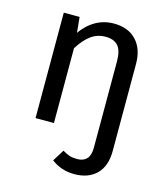

<svg xmlns="http://www.w3.org/2000/svg" viewBox="-112 -627 810 927"><g transform="rotate(15 293.0 -163.0)"><path d="M345 213Q280 213 230 175L266 117Q286 129 301.5 134Q317 139 340 139Q371 139 387.5 121Q404 103 404 65V-1H496V57Q496 133 455.5 173Q415 213 345 213ZM343 -539Q415 -539 455.5 -496Q496 -453 496 -378V0H404V-365Q404 -421 383 -444Q362 -467 321 -467Q279 -467 247 -443Q215 -419 187 -374L171 -432Q199 -481 243.5 -510Q288 -539 343 -539ZM174 -527 187 -398V0H95V-527Z"/></g></svg>

Font: Firava
Style: Regular
Weight: 400
Designer: Carrois Corporate & Edenspiekermann AG
Foundry: Greg Finn Gibson
Version: Version 5.000